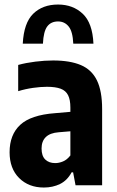

<svg xmlns="http://www.w3.org/2000/svg" viewBox="-20 -825 521 855"><path d="M175.3 10.1Q107.7 10.1 65.2 -32.2Q22.7 -74.5 22.7 -147Q22.7 -225.2 70.1 -269.1Q117.4 -313 224.7 -321L312.1 -328.6L331.9 -243.6L241.2 -236Q202.9 -233.1 184 -214.6Q165.1 -196.2 165.1 -163.7Q165.1 -130.7 181.5 -114.7Q198 -98.7 226 -98.7Q242.6 -98.7 260.5 -106.1Q278.4 -113.4 293.4 -132.8V-345.7Q293.4 -380.8 283.2 -401Q273.1 -421.3 250.2 -429.9Q227.2 -438.5 189.1 -438.5Q161 -438.5 127.1 -433.7Q93.2 -428.9 61 -419V-535.8Q95.4 -545.3 137.4 -550.5Q179.4 -555.7 216.8 -555.7Q291.7 -555.7 340.1 -535.2Q388.4 -514.7 411.6 -467.2Q434.8 -419.7 434.8 -339.1V0H316.4L305.6 -57.5H298.8Q279.6 -21.6 247.4 -5.7Q215.1 10.1 175.3 10.1ZM81.4 -630.6Q86.1 -723.1 128 -763.9Q170 -804.8 238.5 -804.8Q304.7 -804.8 348.3 -763.8Q392 -722.8 396.1 -630.6H306.3Q303.9 -684.8 285.7 -707.1Q267.6 -729.5 238.5 -729.5Q207 -729.5 190.3 -707.1Q173.7 -684.8 171.2 -630.6Z"/></svg>

Font: Encode Sans Condensed Thin
Style: Regular
Weight: 100
Width: 3
Designer: Multiple Designers
Foundry: Impallari Type
Version: Version 3.002